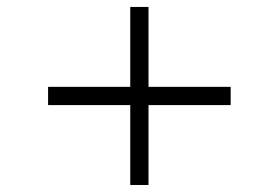

<svg xmlns="http://www.w3.org/2000/svg" viewBox="-20 -592 794 547"><path d="M351.1 -65V-292.6H117V-344.6H351.1V-572.2H403.1V-344.6H637.2V-292.6H403.1V-65H351.1Z"/></svg>

Font: Lohit Bengali
Style: Regular
Weight: 400
Version: Version 2.91.5